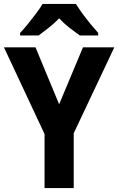

<svg xmlns="http://www.w3.org/2000/svg" viewBox="-20 -954 600 974"><path d="M280 -425 401 -714H560L354 -278V0H206V-274L0 -714H160ZM365 -934Q379 -912 398.5 -885Q418 -858 439.5 -832Q461 -806 478 -787V-774H385Q361 -791 332.5 -813Q304 -835 280 -861Q255 -835 227 -813Q199 -791 176 -774H82V-787Q101 -807 122 -833Q143 -859 163 -885.5Q183 -912 196 -934Z"/></svg>

Font: Noto Sans Bengali SemiCondensed
Style: Bold
Weight: 700
Width: 4
Designer: Jelle Bosma - Monotype Design Team
Foundry: Monotype Imaging Inc.
Version: Version 2.003